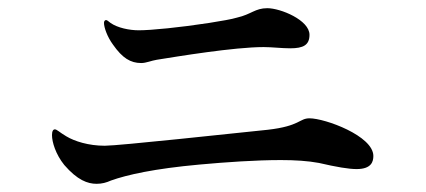

<svg xmlns="http://www.w3.org/2000/svg" viewBox="-20 -598 1040 469"><path d="M363 -452C413 -460 552 -483 624 -483C644 -483 668 -480 689 -480C721 -480 736 -488 736 -513C736 -549 665 -578 633 -578C603 -578 594 -563 559 -555C546 -551 522 -547 491 -542C420 -531 349 -524 319 -524C296 -524 267 -530 250 -542C244 -547 241 -549 239 -549C236 -549 234 -546 234 -542C234 -531 242 -508 256 -489C279 -456 299 -444 325 -444C337 -444 350 -450 363 -452ZM251 -157C290 -171 357 -186 467 -196C533 -202 605 -207 666 -207C701 -207 732 -205 759 -200C802 -190 832 -185 851 -185C888 -185 892 -204 892 -217C892 -266 774 -309 736 -309C711 -309 713 -290 634 -281C546 -272 270 -242 236 -242C196 -242 162 -253 142 -265C125 -275 119 -282 114 -282C110 -282 107 -278 107 -268C107 -251 116 -221 137 -195C169 -158 194 -149 216 -149C229 -149 240 -152 251 -157Z"/></svg>

Font: Shippori Mincho OTF SemiBold
Style: Regular
Weight: 600
Designer: FONTDASU
Foundry: FONTDASU / Google Inc. / but / Adobe
Version: Version 3.300;hotconv 1.0.109;makeotfexe 2.5.65596